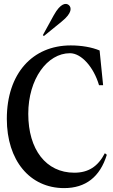

<svg xmlns="http://www.w3.org/2000/svg" viewBox="-20 -949 581 985"><path d="M309 16C419 16 493 -41 528 -155L518 -163C482 -94 433 -63 361 -63C216 -63 125 -182 125 -365C125 -543 222 -676 339 -676C398 -676 461 -604 488 -512H509L491 -690C451 -707 397 -716 343 -716C147 -716 15 -572 15 -339C15 -126 133 16 309 16ZM200 -769 205 -764 296 -838C352 -883 347 -911 333 -923C319 -935 291 -934 256 -871Z"/></svg>

Font: RL Madena
Style: Regular
Weight: 400
Designer: I Kadek Wantara Putra
Foundry: Roughlines ID
Version: Version 1.000;Glyphs 3.1.2 (3151)